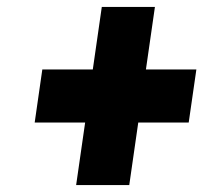

<svg xmlns="http://www.w3.org/2000/svg" viewBox="-20 -691 586 553"><path d="M352.3 -158 378.2 -338H523.5L545.6 -491H400.3L426.2 -671H273.2L247.3 -491H101.9L79.9 -338H225.2L199.3 -158Z"/></svg>

Font: Blink
Style: Obl
Weight: 400
Designer: Mew Too
Foundry: Cannot Into Space Fonts
Version: Version 001.000